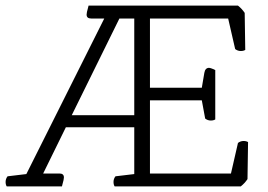

<svg xmlns="http://www.w3.org/2000/svg" viewBox="-20 -665 955 685"><path d="M839 0H389Q385 -6 385 -16Q385 -27 392 -36L459 -44V-211H215L134 -46H192Q208 -46 208 -32Q208 -25 203 -8L201 0H4Q0 -6 0 -16Q0 -27 7 -36L74 -44L352 -599H305Q289 -599 289 -613Q289 -620 294 -637L296 -645H829Q843 -634 853 -619L855 -487Q849 -483 839 -483Q828 -483 819 -490L794 -599H515V-352H700L709 -405Q712 -423 726 -423Q730 -423 742 -418L748 -415V-239Q742 -235 732 -235Q721 -235 712 -242L700 -307H515V-46H804L829 -155Q838 -162 849 -162Q859 -162 865 -158L863 -26Q853 -11 839 0ZM459 -254V-599H406L236 -254Z"/></svg>

Font: Scope One
Style: Regular
Weight: 400
Designer: Dalton Maag Ltd
Foundry: Dalton Maag Ltd
Version: Version 1.002; ttfautohint (v1.4.1) -l 11 -r 50 -G 50 -x 14 